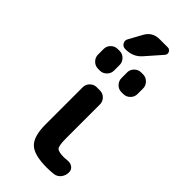

<svg xmlns="http://www.w3.org/2000/svg" viewBox="-301 -1032 1102 1102"><g transform="rotate(45 250.0 -480.5)"><path d="M394.5 -103.5Q417 -106.4 433.6 -94.7Q450.2 -83 450.2 -61.5Q450.2 -35.2 434.6 -15.6Q418.9 3.9 394.5 6.8Q369.1 9.8 339.8 9.8Q237.3 9.8 198.7 -27.3Q160.2 -64.5 160.2 -160.2V-462.9Q160.2 -486.3 177.2 -502.9Q194.3 -519.5 216.8 -519.5H243.2Q266.6 -519.5 283.2 -502.9Q299.8 -486.3 299.8 -462.9V-190.4Q299.8 -129.9 311 -115.7Q322.3 -101.6 370.1 -101.6Q377 -101.6 394.5 -103.5ZM336.9 -599.6Q313.5 -599.6 296.9 -616.7Q280.3 -633.8 280.3 -657.2V-703.1Q280.3 -726.6 297.4 -743.2Q314.5 -759.8 336.9 -759.8H352.5Q376 -759.8 393.1 -742.7Q410.2 -725.6 410.2 -703.1V-657.2Q410.2 -633.8 393.1 -616.7Q376 -599.6 352.5 -599.6ZM219.7 -657.2Q219.7 -633.8 202.6 -616.7Q185.5 -599.6 163.1 -599.6H147.5Q124 -599.6 106.9 -616.7Q89.8 -633.8 89.8 -657.2V-703.1Q89.8 -726.6 106.9 -743.2Q124 -759.8 147.5 -759.8H163.1Q186.5 -759.8 203.1 -742.7Q219.7 -725.6 219.7 -703.1ZM342.8 -969.7Q359.4 -969.7 366.2 -955.1Q373 -940.4 362.3 -927.7L278.3 -832Q241.2 -790 182.6 -790H176.8Q158.2 -790 148.4 -806.6Q138.7 -823.2 148.4 -839.8L192.4 -919.9Q219.7 -969.7 277.3 -969.7Z"/></g></svg>

Font: Rounded Mgen+ 1mn bold
Style: Bold
Weight: 700
Designer: [Source Han Sans]
Ryoko NISHIZUKA  (kana & ideographs); Paul D. Hunt (Latin, Greek & Cyrillic); Wenlong ZHANG  (bopomofo
Version: Version 1.059.20150602